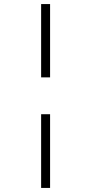

<svg xmlns="http://www.w3.org/2000/svg" viewBox="-20 -823 448 943"><path d="M226 -443H182V-803H226ZM226 100H182V-262H226Z"/></svg>

Font: FiraGO ExtraLight
Style: Regular
Weight: 200
Designer: bBox Type
Foundry: bBox Type GmbH
Version: Version 1.001